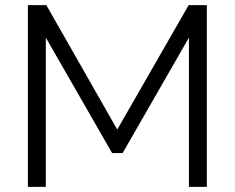

<svg xmlns="http://www.w3.org/2000/svg" viewBox="-20 -730 917 750"><path d="M788 0H718V-583L459 -132H418L159 -583V0H89V-710H161L438 -224L717 -710H788Z"/></svg>

Font: Raleway
Style: Regular
Weight: 400
Designer: Matt McInerney, Pablo Impallari, Rodrigo Fuenzalida
Foundry: Matt McInerney, Pablo Impallari, Rodrigo Fuenzalida
Version: Version 1.000;PS 001.001;hotconv 1.0.56; ttfautohint (v1.5)